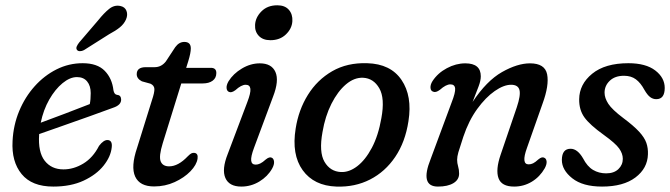

<svg xmlns="http://www.w3.org/2000/svg" viewBox="-20 -696 2534 726"><path d="M402.5 -139Q399 -104 371.8 -69.8Q344.5 -35.5 296.2 -13Q248 9.5 181.5 9.5Q100.5 9.5 61.8 -37.8Q23 -85 27.5 -163Q30.5 -223 52.5 -276Q74.5 -329 111 -369.8Q147.5 -410.5 194 -433.8Q240.5 -457 292.5 -457Q348 -457 376 -428.2Q404 -399.5 409 -354.5Q412 -339 422 -337.5Q437 -336.5 438 -321Q439.5 -299 407.5 -288.5Q370 -274.5 318 -256Q266 -237.5 214.8 -219.5Q163.5 -201.5 128 -189V-187Q123.5 -121 149 -88.2Q174.5 -55.5 220 -55.5Q258.5 -55.5 295 -77.5Q331.5 -99.5 354.5 -144.5Q372 -167.5 387.5 -166.5Q405.5 -165 402.5 -139ZM271 -404.5Q244.5 -404.5 216.5 -381.5Q188.5 -358.5 166.2 -319.5Q144 -280.5 134 -232Q173.5 -246.5 226.2 -266.5Q279 -286.5 319.5 -302.5Q323 -319 323 -344Q323 -371.5 309.5 -388Q296 -404.5 271 -404.5ZM351 -619Q373 -646.5 392.5 -662.2Q412 -678 434.5 -673.5Q452.5 -670 458.2 -655Q464 -640 456.5 -622.5Q449 -605.5 433.5 -592.8Q418 -580 392.5 -566.5L297.5 -506.5Q290 -502.5 282.2 -502.5Q274.5 -502.5 271 -507.5Q267 -513 270.2 -520.5Q273.5 -528 279.5 -535.5Z M549 -379.5 516.5 -388.5Q497 -398.5 497 -415.5Q497 -442 531.5 -442H565Q590 -442 607 -463.5L642.5 -517.5Q657 -537.5 677 -537.5Q701.5 -537.5 701.5 -513Q701.5 -496 692 -465L684 -439.5H777.5Q798 -439.5 798 -420Q798 -401 784 -390.8Q770 -380.5 746.5 -380.5H665.5L595.5 -155Q580 -105 587.5 -86Q595 -67 619.5 -67Q654 -67 690 -105Q698.5 -113.5 703.5 -116Q708.5 -118.5 714.5 -118Q730 -116.5 727 -96Q723.5 -72.5 700 -48.2Q676.5 -24 640.5 -7.5Q604.5 9 562.5 9Q508.5 9 491.2 -28.2Q474 -65.5 498.5 -137.5L554.5 -317Q564.5 -346.5 563.8 -359.8Q563 -373 549 -379.5Z M1002.5 -544Q974 -544 958.5 -560.5Q943 -577 944.5 -602Q946 -630.5 968.8 -653.2Q991.5 -676 1028.5 -676Q1057.5 -676 1072.2 -659Q1087 -642 1085.5 -616Q1084 -588 1061.2 -566Q1038.5 -544 1002.5 -544ZM940.5 -137Q928 -103.5 929.8 -88.5Q931.5 -73.5 947 -73.5Q955 -73.5 964 -77.8Q973 -82 985 -93Q999 -104.5 1008 -99.5Q1015 -96 1016.2 -85Q1017.5 -74 1009 -58.5Q992 -28.5 960.5 -9.5Q929 9.5 892.5 9.5Q846.5 9.5 832.2 -23Q818 -55.5 841 -113.5L915 -309.5Q928.5 -344.5 926.8 -360Q925 -375.5 909 -375.5Q892.5 -375.5 870 -355Q855 -344 846 -348.5Q838 -351.5 836.8 -362.5Q835.5 -373.5 844 -388.5Q862 -417.5 894.8 -437Q927.5 -456.5 962.5 -456.5Q1007 -456.5 1021.5 -423.8Q1036 -391 1012.5 -330.5Z M1368.5 -457Q1457 -454.5 1498.2 -393.8Q1539.5 -333 1524.5 -238Q1512.5 -159 1474.5 -102.8Q1436.5 -46.5 1379.2 -17.2Q1322 12 1252 9.5Q1167 6.5 1124.5 -52.5Q1082 -111.5 1098 -210Q1109 -280.5 1144.2 -337.2Q1179.5 -394 1236.2 -426.8Q1293 -459.5 1368.5 -457ZM1269 -45.5Q1300 -44 1330.8 -67.5Q1361.5 -91 1386 -137Q1410.5 -183 1422 -249Q1436 -324.5 1414.2 -362.2Q1392.5 -400 1353 -402Q1319.5 -403.5 1288.2 -377Q1257 -350.5 1233.2 -303.5Q1209.5 -256.5 1199.5 -197Q1185.5 -121 1207 -84.2Q1228.5 -47.5 1269 -45.5Z M1617.5 -349.5Q1608.5 -352.5 1607.8 -364.2Q1607 -376 1615.5 -389.5Q1635.5 -420 1669.8 -438.2Q1704 -456.5 1739.5 -456.5Q1798 -456.5 1798 -407.5Q1798 -391 1789.5 -368.8Q1781 -346.5 1767 -310.5Q1820 -390.5 1878.2 -423.5Q1936.5 -456.5 1984 -456.5Q2040.5 -456.5 2048.8 -415Q2057 -373.5 2031.5 -304L1972.5 -136.5Q1950 -74.5 1979 -74.5Q1987.5 -74.5 1995.8 -78.5Q2004 -82.5 2016 -93.5Q2029.5 -104.5 2038 -99.5Q2045.5 -96.5 2046.8 -85.8Q2048 -75 2040 -60Q2021.5 -27.5 1991 -9Q1960.5 9.5 1924 9.5Q1876.5 9.5 1865 -22.2Q1853.5 -54 1873 -111L1934 -290Q1949.5 -336 1944.2 -355.8Q1939 -375.5 1912.5 -375.5Q1885 -375.5 1850.8 -351.8Q1816.5 -328 1784.5 -284Q1752.5 -240 1732 -179Q1718 -137 1713.2 -120.2Q1708.5 -103.5 1708.5 -92Q1708.5 -79.5 1712.2 -67Q1716 -54.5 1716 -39.5Q1716 -16.5 1694.5 -3.5Q1673 9.5 1636 9.5Q1566.5 9.5 1608.5 -95L1687.5 -308Q1702.5 -346 1701 -361.5Q1699.5 -377 1683 -377Q1666.5 -377 1643.5 -356.5Q1627.5 -344.5 1617.5 -349.5Z M2272 -40.5Q2301.5 -40.5 2318.2 -56.5Q2335 -72.5 2335 -95.5Q2335 -115 2321.2 -134.5Q2307.5 -154 2263 -186Q2210 -224 2189.8 -252.2Q2169.5 -280.5 2170 -320.5Q2170.5 -377.5 2219.2 -417.2Q2268 -457 2356 -457Q2422 -457 2457.8 -429.5Q2493.5 -402 2493.5 -363.5Q2493.5 -321 2461.5 -321Q2449 -321 2438.5 -328.8Q2428 -336.5 2416.5 -356.5Q2402.5 -382.5 2384.5 -396Q2366.5 -409.5 2339.5 -409.5Q2305.5 -409.5 2285.8 -390.8Q2266 -372 2266 -345.5Q2266 -325.5 2280.2 -303.5Q2294.5 -281.5 2337 -249.5Q2376 -220.5 2396.5 -198.2Q2417 -176 2424 -155.8Q2431 -135.5 2430 -112.5Q2428.5 -59.5 2382.8 -25Q2337 9.5 2256.5 9.5Q2183.5 9.5 2144 -21.8Q2104.5 -53 2104.5 -91.5Q2105 -133.5 2137.5 -133.5Q2163.5 -133.5 2184.5 -97.5Q2200.5 -66.5 2222.5 -53.5Q2244.5 -40.5 2272 -40.5Z"/></svg>

Font: Fraunces 72pt SuperSoft
Style: Italic
Weight: 400
Italic angle: -16°
Version: Version 1.000;[b76b70a41]